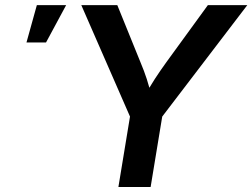

<svg xmlns="http://www.w3.org/2000/svg" viewBox="-20 -748 1009 768"><path d="M453.6 0 500 -281.7 305.2 -727.5H449.2L541.5 -500Q556.2 -465.3 567.1 -431.9Q578.1 -398.4 587.9 -355H553.7Q577.6 -398.9 599.6 -432.6Q621.6 -466.3 646 -500L811.5 -727.5H969.2L628.9 -281.7L582.5 0ZM85.9 -578.1 127.4 -727.5H244.6L164.1 -578.1Z"/></svg>

Font: Inter 20pt SemiBold
Style: Italic
Weight: 600
Italic angle: -9.3988°
Version: Version 4.001;git-66647c0bb